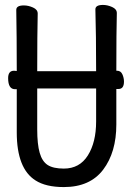

<svg xmlns="http://www.w3.org/2000/svg" viewBox="-20 -735 540 779"><path d="M239 24Q166 24 124 -3Q48 -51 48 -198V-373H41Q13 -373 13 -418Q13 -448 37 -448L48 -447Q48 -592 46 -695Q46 -713 77 -713Q95 -713 114 -704.5Q133 -696 133 -680Q131 -598 131 -446H370Q370 -595 367 -697Q367 -715 398 -715Q416 -715 435 -706.5Q454 -698 454 -682Q452 -608 452 -448H455Q470 -448 476.5 -433.5Q483 -419 483 -404Q483 -374 461 -374H452V-230Q452 -117 398.5 -46.5Q345 24 239 24ZM239 -51Q303 -51 336.5 -104.5Q370 -158 370 -242V-376H131V-210Q131 -150 141 -115Q151 -80 173.5 -65.5Q196 -51 239 -51Z"/></svg>

Font: LXGW WenKai Mono Medium
Style: Regular
Weight: 500
Monospace: yes
Designer: LXGW / Fontworks Inc.
Foundry: LXGW / Fontworks Inc.
Version: Version 1.520; June 14, 2025